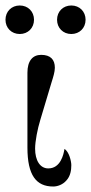

<svg xmlns="http://www.w3.org/2000/svg" viewBox="-24 -668 332 700"><path d="M184 -596C184 -566 206 -544 236 -544C266 -544 288 -566 288 -596C288 -626 266 -648 236 -648C206 -648 184 -626 184 -596ZM-4 -596C-4 -566 18 -544 48 -544C78 -544 100 -566 100 -596C100 -626 78 -648 48 -648C18 -648 -4 -626 -4 -596ZM76 -130C76 -29 108 12 170 12C186 12 205 5 218 -10C233 -26 236 -48 236 -66C236 -80 228 -115 211 -125C208 -105 197 -54 152 -54C122 -54 104 -83 104 -126C104 -153 113 -199 123 -231L164 -368C170 -387 176 -406 176 -421C176 -451 160 -468 126 -468C95 -468 76 -446 76 -403Z"/></svg>

Font: Old Standard
Style: Regular
Weight: 400
Designer: Alexey Kryukov <alexios@thessalonica.org.ru>
Version: Version 2.0